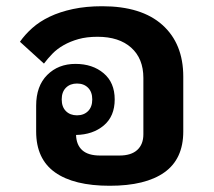

<svg xmlns="http://www.w3.org/2000/svg" viewBox="-20 -584 686 616"><path d="M332 12Q217 12 156.5 -31Q96 -74 96 -162V-245Q96 -308 131.5 -343.5Q167 -379 222 -379Q277 -379 312.5 -349Q348 -319 348 -265Q348 -211 313 -181.5Q278 -152 224 -151Q225 -119 244 -102Q263 -85 301 -85H363Q401 -85 420.5 -103Q440 -121 440 -153V-334Q440 -396 401 -431Q362 -466 293 -466Q258 -466 231.5 -458.5Q205 -451 184 -439Q163 -427 148 -411.5Q133 -396 121 -380L44 -450Q60 -473 83.5 -494Q107 -515 139.5 -530.5Q172 -546 214 -555Q256 -564 308 -564Q434 -564 501 -504Q568 -444 568 -338V-162Q568 -74 507.5 -31Q447 12 332 12ZM227 -214Q249 -214 262.5 -227.5Q276 -241 276 -265Q276 -289 262.5 -302.5Q249 -316 227 -316Q205 -316 191.5 -302.5Q178 -289 178 -265Q178 -241 191.5 -227.5Q205 -214 227 -214Z"/></svg>

Font: IBM Plex Sans Thai Looped SemiBold
Style: Regular
Weight: 600
Designer: Mike Abbink, Paul van der Laan, Pieter van Rosmalen, Ben Mitchell, Mark Frömberg
Foundry: Bold Monday
Version: Version 1.1